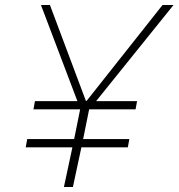

<svg xmlns="http://www.w3.org/2000/svg" viewBox="-20 -749 715 769"><path d="M236 0 270 -159H83L89 -192H277L301 -311H114L120 -344H290L144 -729H180L324 -345H327L631 -729H675L365 -344H529L523 -311H337L313 -192H498L492 -159H306L272 0Z"/></svg>

Font: Mona Sans
Style: Italic
Weight: 200
Italic angle: -11.6951°
Designer: Deni Anggara
Foundry: GitHub
Version: Version 2.000